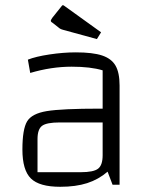

<svg xmlns="http://www.w3.org/2000/svg" viewBox="-20 -709 578 737"><path d="M439 -381V0H412L393 -50Q358 -20 314.5 -6Q271 8 211 8Q131 8 98.5 -24Q66 -56 66 -135Q66 -213 84 -243Q102 -273 159.5 -282.5Q217 -292 364 -292H374V-439Q328 -453 255 -453Q177 -453 96 -429L87 -480Q117 -492 170 -500Q223 -508 271 -508Q336 -508 372 -496Q408 -484 423.5 -457Q439 -430 439 -381ZM374 -113V-239H209Q159 -239 141.5 -226Q124 -213 124 -175V-48H290Q339 -48 356.5 -61.5Q374 -75 374 -113ZM224 -594Q216 -596 211.5 -598.5Q207 -601 204 -604L181 -622Q175 -625 175 -630Q175 -632 181 -641L217 -686Q218 -689 222 -689Q224 -689 229 -685L368 -585L352 -559Z"/></svg>

Font: Changa ExtraLight
Style: Regular
Weight: 275
Designer: Eduardo Rodriguez Tunni
Foundry: Eduardo Rodriguez Tunni
Version: Version 2.002; ttfautohint (v1.5) -l 8 -r 50 -G 200 -x 14 -H